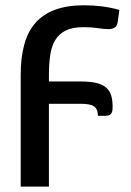

<svg xmlns="http://www.w3.org/2000/svg" viewBox="-20 -538 496 728"><path d="M58.5 -254Q58.5 -319 71.8 -368.2Q85 -417.5 114 -450.8Q143 -484 188.8 -501Q234.5 -518 299 -518Q333.5 -518 366.8 -513.8Q400 -509.5 432.5 -500.5L426.5 -456Q424 -438.5 414.2 -433Q404.5 -427.5 391 -427.5Q376.5 -427.5 352 -431.2Q327.5 -435 297 -435Q255.5 -435 229.8 -422.5Q204 -410 189.8 -386.5Q175.5 -363 170.5 -329.5Q165.5 -296 165.5 -254V-229H287Q322 -229 345 -223.5Q368 -218 381.8 -206.5Q395.5 -195 401.2 -177Q407 -159 407 -134Q407 -128 406.5 -121.8Q406 -115.5 403.5 -110.5Q401 -105.5 396 -102.2Q391 -99 382 -99H351.5Q351 -112.5 347.2 -121.2Q343.5 -130 335.5 -135.2Q327.5 -140.5 314.5 -142.5Q301.5 -144.5 283 -144.5H165.5V169.5H58.5Z"/></svg>

Font: Lato SemiBold
Style: Regular
Weight: 600
Designer: Lukasz Dziedzic with Adam Twardoch and Botio Nikoltchev
Foundry: tyPoland Lukasz Dziedzic
Version: Version 2.015; 2015-08-06; http://www.latofonts.com/